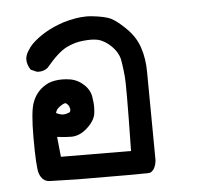

<svg xmlns="http://www.w3.org/2000/svg" viewBox="-41 -334 581 541"><g transform="rotate(-5 250.0 -63.0)"><path d="M314.5 97.7Q316.4 -8.8 316.4 -55.2Q316.4 -101.6 315.4 -111.3Q314.5 -121.1 313.5 -129.9Q311.5 -147.5 308.6 -163.1Q303.7 -182.6 287.1 -199.2Q268.6 -217.8 248 -222.7Q238.3 -224.6 229 -224.6Q219.7 -224.6 209 -223.6Q183.6 -221.7 159.2 -209.5Q134.8 -197.3 100.6 -156.2Q89.8 -147.5 75.2 -147.5Q70.3 -147.5 68.4 -148.4L52.7 -155.3Q43 -169.9 43 -184.6Q43 -195.3 50.3 -207.5Q57.6 -219.7 65.4 -227.5Q100.6 -261.7 157.2 -280.3Q193.4 -291 222.7 -291Q230.5 -291 239.3 -290Q274.4 -286.1 291 -278.3Q309.6 -268.6 334 -244.1Q358.4 -219.7 368.2 -189.5Q378.9 -158.2 378.9 -119.1L380.9 129.9Q377.9 156.2 363.3 163.1Q358.4 164.1 354.5 164.1Q339.8 165 158.2 164.1L80.1 162.1Q58.6 162.1 49.8 137.7Q43.9 119.1 43.9 36.1Q43.9 -39.1 53.7 -63.5Q66.4 -97.7 99.6 -113.3Q116.2 -120.1 138.7 -120.1Q149.4 -120.1 161.1 -118.2Q183.6 -114.3 200.7 -97.7Q217.8 -81.1 219.7 -58.6Q221.7 -46.9 221.7 -37.1Q221.7 -27.3 220.7 -18.6Q218.8 2 196.8 22.5Q174.8 43 150.4 43Q133.8 43 110.4 40L116.2 96.7ZM152.3 -26.4Q154.3 -31.2 154.3 -33.7Q154.3 -36.1 153.3 -38.1Q152.3 -43.9 148.4 -47.9Q143.6 -52.7 142.1 -52.7Q140.6 -52.7 137.7 -51.8Q127 -46.9 120.1 -40Q115.2 -35.2 113.3 -27.3Q125 -21.5 133.3 -21.5Q141.6 -21.5 152.3 -26.4Z"/></g></svg>

Font: JasonHandwriting2
Style: SemiBold
Weight: 600
Version: Version 1.04.7